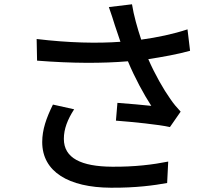

<svg xmlns="http://www.w3.org/2000/svg" viewBox="-20 -827 1040 896"><path d="M516 -709C523 -689 532 -663 542 -632C434 -624 300 -627 151 -645L153 -544C317 -531 457 -531 577 -541C609 -464 651 -387 686 -333C652 -337 581 -343 528 -347L521 -264C598 -258 721 -246 773 -234L823 -306C806 -324 790 -343 775 -365C743 -410 703 -480 672 -551C738 -561 810 -574 867 -590L855 -690C789 -668 712 -652 639 -642C621 -696 604 -756 596 -807L488 -794C499 -764 509 -731 516 -709ZM326 -317 227 -339C196 -276 177 -222 177 -164C177 -25 301 48 497 49C613 50 700 38 760 27L765 -73C695 -59 608 -48 503 -49C359 -50 278 -89 278 -179C278 -225 295 -269 326 -317Z"/></svg>

Font: Noto Sans HK Medium
Style: Regular
Weight: 500
Designer: Ryoko NISHIZUKA 西塚涼子 (kana, bopomofo & ideographs); Paul D. Hunt (Latin, Greek & Cyrillic); Sandoll Communications 산돌커뮤니
Foundry: Adobe
Version: Version 2.002;hotconv 1.0.116;makeotfexe 2.5.65601